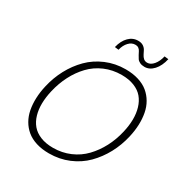

<svg xmlns="http://www.w3.org/2000/svg" viewBox="-201 -1051 1164 1214"><g transform="rotate(30 381.0 -443.5)"><path d="M575.2 -769Q555.2 -769 541 -775.9Q526.9 -782.7 520 -793.2Q513.2 -803.7 506.6 -815.7Q500 -827.6 495.1 -837.9Q490.2 -848.1 480.7 -855Q471.2 -861.8 457.5 -861.8Q430.7 -862.3 409.4 -839.8Q388.2 -817.4 379.4 -780.8L351.1 -784.2Q363.3 -835 392.3 -864Q421.4 -893.1 460.4 -892.6Q482.4 -892.6 496.8 -883.3Q511.2 -874 518.6 -860.4Q525.9 -846.7 532.5 -833Q539.1 -819.3 549.8 -809.8Q560.5 -800.3 577.1 -800.3Q601.6 -800.3 622.6 -825.2Q643.6 -850.1 652.8 -890.1L682.1 -886.7Q669.9 -832.5 640.9 -800.8Q611.8 -769 575.2 -769ZM325.2 6.8Q273.4 6.8 231.7 -6.3Q189.9 -19.5 161.4 -43.2Q132.8 -66.9 114 -99.6Q95.2 -132.3 87.6 -172.1Q80.1 -211.9 81.8 -256.6Q83.5 -301.3 94.7 -349.1Q110.8 -419.9 144 -481.9Q177.2 -543.9 225.3 -592.3Q273.4 -640.6 339.6 -668.7Q405.8 -696.8 481.9 -696.8Q534.2 -696.8 576.4 -683.6Q618.7 -670.4 647.2 -646.7Q675.8 -623 694.8 -590.3Q713.9 -557.6 721.4 -517.8Q729 -478 727.3 -433.3Q725.6 -388.7 714.4 -340.8Q698.2 -270 664.8 -208Q631.3 -146 583.3 -97.7Q535.2 -49.3 468.5 -21.2Q401.9 6.8 325.2 6.8ZM329.6 -36.6Q396 -36.6 453.1 -61.3Q510.3 -85.9 551.8 -129.4Q593.3 -172.9 622.3 -228.3Q651.4 -283.7 666.5 -349.1Q678.2 -399.4 678.7 -444.1Q679.2 -488.8 667.7 -527.3Q656.2 -565.9 632.8 -593.8Q609.4 -621.6 569.8 -637.5Q530.3 -653.3 477.5 -653.3Q411.6 -653.3 354.5 -628.7Q297.4 -604 256.1 -560.5Q214.8 -517.1 186.3 -461.4Q157.7 -405.8 142.6 -340.8Q130.9 -290.5 130.1 -245.8Q129.4 -201.2 140.6 -162.6Q151.9 -124 175.3 -96.2Q198.7 -68.4 238 -52.5Q277.3 -36.6 329.6 -36.6Z"/></g></svg>

Font: HK Grotesk Light Legacy Italic
Style: Regular
Weight: 300
Italic angle: -13°
Designer: Alfredo Marco Pradil
Foundry: Hanken Design Co.
Version: Version 2.022;PS 002.022;hotconv 1.0.88;makeotf.lib2.5.64775